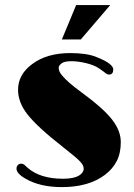

<svg xmlns="http://www.w3.org/2000/svg" viewBox="-20 -744 540 773"><path d="M46.4 -65.4Q46.4 -72.8 51.5 -78.9Q56.6 -85 64.9 -85Q73.2 -85 78.6 -80.1Q78.6 -80.1 90.8 -68.8Q141.6 -24.4 232.9 -24.4Q294.4 -24.4 312 -49.8Q316.9 -56.6 316.9 -63.7Q316.9 -70.8 314.2 -77.4Q311.5 -84 302.7 -93.5Q293.9 -103 277.8 -116.2L234.9 -150.9Q128.4 -233.9 88.9 -285.6Q52.7 -333 52.7 -382.3Q52.7 -444.3 109.9 -486.3Q168.9 -530.3 262.7 -530.3Q328.6 -530.3 366.7 -515.1Q404.8 -500 420.4 -487.5Q436 -475.1 436 -464.8Q436 -443.8 419.4 -443.8Q411.6 -443.8 405 -449.5Q398.4 -455.1 378.9 -468.5Q359.4 -481.9 327.1 -489.7Q294.9 -497.6 267.1 -497.6Q239.3 -497.6 227.8 -488.8Q216.3 -480 216.3 -471.4Q216.3 -462.9 219.7 -455.3Q223.1 -447.8 232.4 -437.5Q253.9 -412.1 301.3 -377.4Q348.6 -342.8 381.3 -314Q414.1 -285.2 432.6 -260.7Q466.3 -216.8 466.3 -171.9Q466.3 -127 449.7 -95Q433.1 -63 402.3 -40Q337.4 9.3 229 9.3Q142.1 9.3 84 -23.9Q46.4 -44.9 46.4 -65.4ZM286.6 -723.6H423.8L305.2 -585H229Z"/></svg>

Font: Limelight
Style: Regular
Weight: 400
Designer: Nicole Fally
Foundry: Nicole Fally
Version: Version 1.002